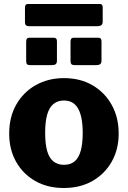

<svg xmlns="http://www.w3.org/2000/svg" viewBox="-20 -931 640 961"><path d="M299 10Q218 10 156.5 -25Q95 -60 60.5 -121.5Q26 -183 26 -262Q26 -346 62 -408.5Q98 -471 160 -505.5Q222 -540 300 -540Q382 -540 443.5 -504Q505 -468 539.5 -405.5Q574 -343 574 -262Q574 -183 539 -121.5Q504 -60 442.5 -25Q381 10 299 10ZM300 -106Q332 -106 353 -123Q374 -140 384 -176Q394 -212 394 -266Q394 -321 383.5 -357Q373 -393 352.5 -410.5Q332 -428 300 -428Q269 -428 247.5 -410.5Q226 -393 216 -357Q206 -321 206 -266Q206 -211 216 -175.5Q226 -140 247.5 -123Q269 -106 300 -106ZM265 -725V-628Q265 -615 259 -610Q253 -605 239 -605H131Q119 -605 115 -610Q111 -615 111 -626V-723Q111 -742 126 -742H250Q265 -742 265 -725ZM488 -725V-628Q488 -615 481.5 -610Q475 -605 461 -605H354Q342 -605 337.5 -610Q333 -615 333 -626V-723Q333 -742 348 -742H473Q488 -742 488 -725ZM494 -895V-822Q494 -800 468 -800H125Q114 -800 109.5 -805Q105 -810 105 -820V-893Q105 -911 119 -911H480Q494 -911 494 -895Z"/></svg>

Font: Libre Franklin Thin ExtraBold
Style: Regular
Weight: 800
Version: Version 3.000